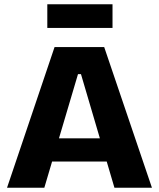

<svg xmlns="http://www.w3.org/2000/svg" viewBox="-20 -881 745 901"><path d="M13 0 236 -660H469L693 0H517L360 -533H346L188 0ZM144 -123V-232H584V-123ZM202 -750V-861H508V-750Z"/></svg>

Font: Bricolage Grotesque 24pt ExtraBold
Style: Regular
Weight: 800
Designer: Mathieu Triay
Foundry: Atelier Triay
Version: Version 1.001;gftools[0.9.33.dev8+g029e19f]